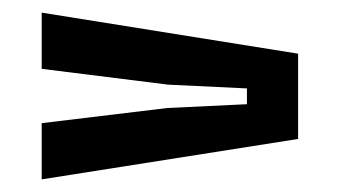

<svg xmlns="http://www.w3.org/2000/svg" viewBox="-20 -528 538 304"><path d="M46 -244V-333L245 -357L371 -363V-388L246 -394L46 -419V-508L452 -443V-308Z"/></svg>

Font: Big Shoulders Display
Style: Bold
Weight: 700
Designer: Patric King
Foundry: XO Type Co
Version: Version 1.000; ttfautohint (v1.8.2)